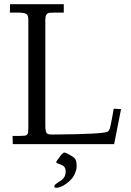

<svg xmlns="http://www.w3.org/2000/svg" viewBox="-20 -687 624 915"><path d="M274.2 170.7Q293.2 156.2 293.2 130.1Q293.2 108.6 277.3 100.8Q270.8 97.4 263.9 95.2Q248 90.1 248 86.7Q248 83.3 252.2 77.1L273.2 49.1Q282.2 40 287.1 40Q292 40 302.5 45.8Q313 51.5 317.5 54.1Q322 56.6 322.9 57.3Q323.7 57.9 327.4 60.2Q331.1 62.5 332 63.7Q333 64.9 335.7 67.5Q338.4 70.1 339.1 72.1Q339.8 74.2 341.6 77.6Q343.3 81.1 343.8 84.5Q345.2 94.7 345.2 107.8Q345.2 120.8 337.8 138.3Q330.3 155.8 318.8 168Q307.4 180.2 294.1 189.6Q280.8 199 268.9 203.5Q257.1 208 248 208Q239 208 239 201.9Q239 195.8 244.6 191Q250.2 186.3 258.2 181.5Q266.1 176.8 274.2 170.7ZM27.1 -627 28.1 -667H283.9V-627H239Q211.2 -627 206.8 -623.2Q202.4 -619.4 200 -615.2Q196 -608.6 196 -590.1V-85Q196 -53.5 208.5 -48.3Q215.1 -45.9 229 -45.9Q481.7 -47.4 495.1 -60.8Q502.7 -68.4 506.3 -85.9Q510 -103.5 512.3 -115.2Q514.6 -127 516.7 -139Q518.8 -151.1 522 -168.9L556.9 -167L523.9 0H41L40 -39.1H68.1Q102.3 -39.1 106.8 -43.3Q111.3 -47.6 112.3 -49.6Q113.3 -51.5 114 -56.4Q115 -63 115 -76.9V-594Q115 -615.5 104.2 -621.2Q93.5 -627 62 -627Z"/></svg>

Font: Linden Hill
Style: Regular
Weight: 400
Version: Version 1.202